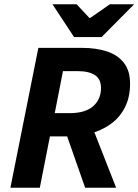

<svg xmlns="http://www.w3.org/2000/svg" viewBox="-20 -875 645 895"><path d="M28.5 0 158.8 -651.8H363.3Q427.3 -651.8 477.6 -635.6Q527.9 -619.5 557.1 -582.6Q586.3 -545.8 586.3 -485Q586.3 -421.4 562.4 -374.6Q538.6 -327.9 497.6 -298Q456.7 -268.1 404.6 -253.6Q352.5 -239.1 295.4 -239.1H212.7L165.6 0ZM235.2 -347.5H304.5Q377.6 -347.5 414.2 -379.9Q450.8 -412.2 450.8 -464.9Q450.8 -506 422.8 -524.7Q394.8 -543.4 342 -543.4H273.5ZM376.9 0 281.9 -270.8 380.7 -358.6 521.3 0ZM325.3 -702.1 224.6 -855.1H337L396.6 -791.4H400.6L492.1 -855.1H605.2L453.5 -702.1Z"/></svg>

Font: Source Sans 3 VF
Style: Italic
Weight: 200
Italic angle: -11°
Designer: Paul D. Hunt
Foundry: Adobe Systems Incorporated
Version: Version 3.042;hotconv 1.0.118;makeotfexe 2.5.65603